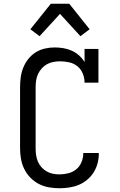

<svg xmlns="http://www.w3.org/2000/svg" viewBox="-20 -996 640 1024"><path d="M297 8Q269 8 240.5 3Q212 -2 187 -15Q162 -28 142 -48.5Q122 -69 109.5 -94.5Q97 -120 92 -148Q87 -176 87 -205V-530Q87 -557 90.5 -583.5Q94 -610 104 -635Q114 -660 131 -681.5Q148 -703 170.5 -717Q193 -731 219 -737Q245 -743 272 -743Q295 -743 318.5 -739Q342 -735 363 -725.5Q384 -716 401.5 -700.5Q419 -685 431 -665V-735H505V-555H431Q431 -580 421.5 -603.5Q412 -627 393 -642.5Q374 -658 349.5 -663.5Q325 -669 300 -669Q282 -669 264 -665.5Q246 -662 230.5 -653.5Q215 -645 202.5 -631Q190 -617 182.5 -600.5Q175 -584 172.5 -566Q170 -548 170 -530V-205Q170 -187 172.5 -169Q175 -151 182 -134.5Q189 -118 201 -104.5Q213 -91 228.5 -82Q244 -73 261.5 -69.5Q279 -66 297 -66Q321 -66 344.5 -72Q368 -78 386.5 -93Q405 -108 414.5 -131Q424 -154 424 -177V-180H507V-176Q507 -150 500 -124Q493 -98 479 -76Q465 -54 444.5 -37Q424 -20 400 -10Q376 0 349.5 4Q323 8 297 8ZM191 -803 142 -840 251 -976H349L355 -969L458 -840L409 -803L300 -922Z"/></svg>

Font: Iosevka Etoile
Style: Regular
Weight: 400
Designer: Belleve Invis
Foundry: Belleve Invis
Version: Version 33.2.4